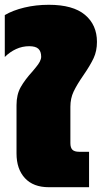

<svg xmlns="http://www.w3.org/2000/svg" viewBox="-55 -782 425 802"><path d="M14 -141V-343Q14 -387 31.5 -418Q49 -449 81 -484Q84 -488 95 -501Q106 -514 111.5 -525Q117 -536 117 -545Q117 -567 105.5 -578Q94 -589 67 -589Q38 -589 12 -577Q-14 -565 -35 -544V-719Q-1 -739 47 -750.5Q95 -762 149 -762Q250 -762 300 -720Q350 -678 350 -607Q350 -569 336 -539Q322 -509 293 -467Q266 -428 252.5 -399.5Q239 -371 239 -336V-184Q239 -165 247.5 -156.5Q256 -148 276 -148H317V0H149Q84 0 49 -38Q14 -76 14 -141Z"/></svg>

Font: Prompt Black
Style: Regular
Weight: 900
Designer: Katatrad Team
Foundry: CadsonDemak
Version: Version 1.001